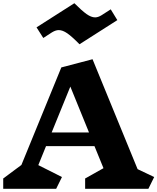

<svg xmlns="http://www.w3.org/2000/svg" viewBox="-21 -1173 978 1193"><path d="M901 0H508V-64L622 -128L566 -265H265L217 -147L364 -73L328 0H-1V-64L112 -148L360 -754L554 -805L834 -122L937 -73ZM416 -635 300 -350H532ZM570 -1065Q589 -1065 611 -1079L667 -1115L708 -1048L473 -898Q426 -946 397 -966Q368 -986 344 -986Q325 -986 302 -972L248 -937L206 -1003L441 -1153Q488 -1106 517 -1085.5Q546 -1065 570 -1065Z"/></svg>

Font: Inknut Antiqua ExtraBold
Style: Regular
Weight: 800
Designer: Claus Eggers Sørensen
Foundry: Claus Eggers Sørensen
Version: Version 1.003; ttfautohint (v1.8.2) -l 8 -r 50 -G 200 -x 14 